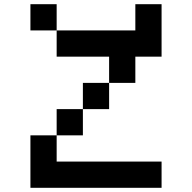

<svg xmlns="http://www.w3.org/2000/svg" viewBox="-20 -895 915 915"><path d="M125 -875H250V-750H125ZM250 -750H625V-875H750V-625H625V-500H500V-625H250ZM500 -500V-375H375V-500ZM375 -375V-250H250V-375ZM250 -250V-125H750V0H125V-250Z"/></svg>

Font: Dogica Pixel
Style: Regular
Weight: 400
Designer: Roberto Mocci
Version: Version 001.000